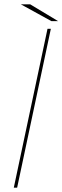

<svg xmlns="http://www.w3.org/2000/svg" viewBox="-20 -871 290 891"><path d="M44 0 200.5 -737.5H216L59.5 0ZM249.5 -773H218.5L76.5 -851H120Z"/></svg>

Font: Epilogue Thin
Style: Italic
Weight: 250
Italic angle: -12°
Designer: Tyler Finck
Foundry: Etcetera Type Co
Version: Version 2.112